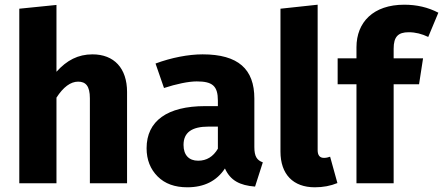

<svg xmlns="http://www.w3.org/2000/svg" viewBox="-20 -779 1883 816"><path d="M373 -548C312 -548 264 -523 220 -474V-758L62 -742V0H220V-364C249 -409 280 -432 312 -432C344 -432 362 -414 362 -361V0H520V-388C520 -489 465 -548 373 -548Z M1061 -360C1061 -485 993 -548 841 -548C781 -548 708 -534 641 -509L677 -405C729 -422 781 -433 816 -433C883 -433 906 -414 906 -351V-328H852C691 -328 603 -265 603 -149C603 -100 619 -60 650 -29C681 2 723 17 776 17C848 17 901 -10 936 -63C959 -12 999 9 1064 14L1097 -89C1072 -98 1061 -114 1061 -154ZM822 -96C783 -96 760 -120 760 -163C760 -216 795 -241 867 -241H906V-147C886 -113 858 -96 822 -96Z M1318 17C1353 17 1385 11 1414 -1L1383 -113C1375 -110 1366 -108 1357 -108C1339 -108 1330 -119 1330 -141V-759L1172 -742V-135C1172 -38 1226 17 1318 17Z M1717 -642C1746 -642 1773 -635 1800 -622L1843 -725C1799 -748 1751 -759 1698 -759C1567 -759 1495 -685 1495 -578V-531H1415V-421H1495V0H1653V-421H1761L1778 -531H1653V-572C1653 -623 1672 -642 1717 -642Z"/></svg>

Font: Fira Sans
Style: Bold
Weight: 700
Designer: Carrois Corporate & Edenspiekermann AG
Foundry: Carrois Corporate GbR & Edenspiekermann AG
Version: Version 4.203